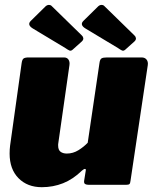

<svg xmlns="http://www.w3.org/2000/svg" viewBox="-20 -769 641 799"><path d="M154 10Q94 10 57 -27.5Q20 -65 20 -130Q20 -138 20.5 -147Q21 -156 22 -163L70 -506Q72 -521 78 -525.5Q84 -530 100 -530H246Q259 -530 265 -521Q271 -512 269 -498L223 -176Q222 -172 222 -168.5Q222 -165 222 -163Q222 -145 232 -137.5Q242 -130 258 -130Q284 -130 306.5 -144Q329 -158 345 -175L394 -507Q396 -522 402.5 -526Q409 -530 426 -530H569Q583 -530 590 -521Q597 -512 595 -498L523 -16Q522 -6 518.5 -3Q515 0 506 0H348Q340 0 334.5 -3Q329 -6 330 -16L337 -60Q338 -66 333.5 -66Q329 -66 321 -59Q284 -23 242.5 -6.5Q201 10 154 10ZM170 -743Q177 -749 184.5 -748.5Q192 -748 196 -743L320 -622Q325 -618 326.5 -611Q328 -604 321 -597L282 -562Q275 -556 268.5 -559Q262 -562 252 -569L119 -649Q91 -665 108 -682ZM389 -743Q396 -749 403.5 -748.5Q411 -748 415 -743L539 -622Q544 -618 545.5 -611Q547 -604 540 -597L501 -562Q494 -556 487.5 -559Q481 -562 471 -569L338 -649Q310 -665 327 -682Z"/></svg>

Font: Libre Franklin Black
Style: Italic
Weight: 900
Italic angle: -8°
Designer: Pablo Impallari, Rodrigo Fuenzalida, Nhung Nguyen
Foundry: Impallari Type
Version: Version 3.000